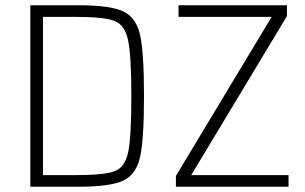

<svg xmlns="http://www.w3.org/2000/svg" viewBox="-20 -708 1157 728"><path d="M95 -688H279Q399 -688 448 -664.5Q497 -641 511.5 -574Q526 -507 526 -344Q526 -181 511.5 -114Q497 -47 448 -23.5Q399 0 279 0H95ZM478 -344Q478 -498 465.5 -556Q453 -614 413.5 -629Q374 -644 267 -644H143V-44H267Q376 -44 415 -59Q454 -74 466 -131Q478 -188 478 -344ZM647 0V-41L1010 -644H657V-688H1068V-647L705 -44H1074V0Z"/></svg>

Font: Saira Semi Condensed ExtraLight
Style: Regular
Weight: 200
Width: 4
Designer: Hector Gatti with collaboration of the Omnibus-Type team
Foundry: Omnibus-Type
Version: Version 1.001; ttfautohint (v1.8)